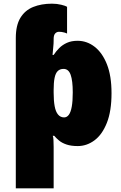

<svg xmlns="http://www.w3.org/2000/svg" viewBox="-20 -785 660 1045"><path d="M263 -765Q290 -765 314 -759Q338 -753 345 -748V-602Q344 -604 330 -608Q316 -612 301 -612Q289 -612 280.5 -603Q272 -594 272 -573V-567Q272 -547 270 -530Q268 -513 266 -486H272Q285 -506 302.5 -523.5Q320 -541 344.5 -552Q369 -563 402 -563Q453 -563 495 -530.5Q537 -498 562 -435Q587 -372 587 -278Q587 -180 561.5 -116Q536 -52 494 -21Q452 10 403 10Q367 10 342 1.5Q317 -7 301.5 -20Q286 -33 275 -46H267Q270 -41 271 -23.5Q272 -6 272 15V240H66V-578Q66 -647 91 -688Q116 -729 160.5 -747Q205 -765 263 -765ZM326 -410Q306 -410 294 -398Q282 -386 277 -360.5Q272 -335 272 -296V-280Q272 -237 277.5 -207Q283 -177 296 -161.5Q309 -146 329 -146Q344 -146 354.5 -160Q365 -174 370.5 -204Q376 -234 376 -282Q376 -346 364.5 -378Q353 -410 326 -410Z"/></svg>

Font: Noto Sans Display Black
Style: Regular
Weight: 900
Designer: Monotype Design Team
Foundry: Monotype Imaging Inc.
Version: Version 2.003